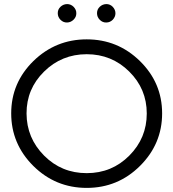

<svg xmlns="http://www.w3.org/2000/svg" viewBox="-20 -918 854 946"><path d="M197.3 -151.4Q283.2 -64.9 407.2 -64.9Q531.2 -64.9 617.2 -151.4Q703.1 -237.8 703.1 -358.9Q703.1 -480 616.7 -565.4Q530.3 -650.9 407.2 -650.9Q284.2 -650.9 197.3 -565.4Q110.4 -480 110.8 -358.9Q111.3 -237.8 197.3 -151.4ZM669.4 -617.2Q778.8 -509.8 778.8 -359.4Q778.8 -209 669.9 -100.6Q561 7.8 407.2 7.8Q253.4 7.8 144 -100.6Q35.2 -209 35.2 -359.4Q35.2 -509.8 144.5 -617.2Q254.4 -724.1 407.2 -724.1Q560.1 -724.1 669.4 -617.2ZM503.4 -807.1Q485.4 -806.6 471.7 -820.3Q458 -834 458 -853Q458 -872.1 471.7 -884.8Q485.4 -897.5 503.9 -897.9Q522.5 -897.9 535.6 -884.3Q548.8 -870.1 548.8 -852.5Q548.8 -835 535.6 -820.8Q522 -807.1 503.4 -807.1ZM310.5 -897.9Q329.1 -897.9 342.8 -884.3Q356.4 -870.1 356 -852.5Q356.4 -835 342.8 -821.3Q329.1 -807.6 310.5 -807.1Q292 -806.6 278.3 -820.3Q264.6 -834 264.6 -853Q264.6 -872.1 278.3 -884.8Q292 -897.5 310.5 -897.9Z"/></svg>

Font: Arcon-Regular
Style: Regular
Weight: 400
Designer: M. Zarth
Foundry: martin zarth - visuelle & digitale kommunikation
Version: Version 1.131;PS 001.131;hotconv 1.0.70;makeotf.lib2.5.58329